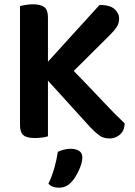

<svg xmlns="http://www.w3.org/2000/svg" viewBox="-20 -635 627 893"><path d="M203 -260V-1Q194 2 177.5 4.5Q161 7 142 7Q104 7 88.5 -6.5Q73 -20 73 -54V-607Q81 -609 98.5 -612Q116 -615 133 -615Q169 -615 186 -602Q203 -589 203 -554V-348L443 -612Q491 -612 512.5 -593Q534 -574 534 -548Q534 -527 523.5 -510.5Q513 -494 492 -473L323 -305Q401 -225 460 -162Q519 -99 560 -61Q559 -28 538.5 -9.5Q518 9 489 9Q460 9 440 -6.5Q420 -22 401 -42ZM312 212Q299 226 284.5 232Q270 238 253 238Q223 238 205 220Q223 182 233.5 143.5Q244 105 249 71Q262 65 277 61Q292 57 308 57Q332 57 347.5 66.5Q363 76 363 98Q363 110 358.5 126Q354 142 346.5 158Q339 174 330 188.5Q321 203 312 212Z"/></svg>

Font: Baloo Da 2 SemiBold
Style: Regular
Weight: 600
Designer: Noopur Datye, Sulekha Rajkumar and Ek Type
Foundry: Ek Type
Version: Version 1.640;hotconv 1.0.111;makeotfexe 2.5.65597; ttfautoh